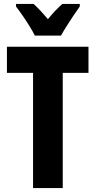

<svg xmlns="http://www.w3.org/2000/svg" viewBox="-20 -950 483 970"><path d="M297 0H147V-582H15V-714H427V-582H297ZM156 -770Q147 -789 130 -816.5Q113 -844 94 -871.5Q75 -899 61 -917V-930H150Q181 -902 222 -853Q243 -879 260.5 -897Q278 -915 295 -930H383V-917Q369 -898 351 -871Q333 -844 316 -817Q299 -790 288 -770Z"/></svg>

Font: Noto Sans Ethiopic ExtraCondensed ExtraBold
Style: Regular
Weight: 800
Width: 2
Designer: Monotype Design Team
Foundry: Monotype Imaging Inc.
Version: Version 2.102; ttfautohint (v1.8.4.7-5d5b)